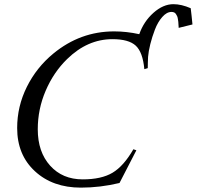

<svg xmlns="http://www.w3.org/2000/svg" viewBox="-20 -883 928 906"><path d="M510.7 -698.2Q392.6 -698.2 296.4 -604Q232.9 -542 195.6 -455.1Q158.2 -368.2 158.2 -272.9Q158.2 -166 216.6 -101.3Q274.9 -36.6 370.1 -36.6Q458.5 -36.6 511 -67.9Q563.5 -99.1 609.4 -178.7L623.5 -173.8Q552.7 -36.6 543.9 -19.5Q452.6 2.4 361.8 2.4Q228.5 2.4 144.8 -75Q61 -152.3 61 -278.8Q61 -381.3 106.7 -473.1Q152.3 -564.9 231.9 -630.4Q358.9 -734.9 518.6 -734.9Q577.1 -734.9 637.2 -721.7Q658.2 -781.7 704.1 -822.5Q750 -863.3 798.3 -863.3Q835.9 -863.3 879.9 -844.2Q880.9 -835 884 -809.1Q887.2 -783.2 888.2 -767.6L823.2 -751.5Q822.8 -754.9 822.3 -765.4Q821.8 -775.9 821.3 -780.5Q820.8 -785.2 819.3 -793.9Q817.9 -802.7 815.7 -807.1Q813.5 -811.5 810.1 -816.9Q806.6 -822.3 801.3 -824.5Q795.9 -826.7 789.1 -826.7Q766.6 -826.7 745.6 -802.7Q724.6 -778.8 711.2 -743.9Q697.8 -709 689.2 -674.6Q680.7 -640.1 678.7 -614.7Q677.7 -606 677.7 -587.9Q677.7 -569.8 677.2 -561.5L661.1 -556.6Q653.8 -636.7 620.6 -667.5Q587.4 -698.2 510.7 -698.2Z"/></svg>

Font: Flanker
Style: Italic
Weight: 400
Italic angle: -12°
Designer: Flanker
Version: Version 2.027